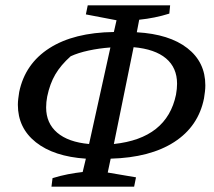

<svg xmlns="http://www.w3.org/2000/svg" viewBox="-20 -685 803 720"><path d="M173 15 177 -17Q206 -26 234.5 -31.5Q263 -37 290 -40L302 -90Q182 -98 114.5 -151.5Q47 -205 47 -292Q47 -303 48.5 -315Q50 -327 52 -340Q74 -446 165.5 -504.5Q257 -563 407 -565L417 -609L302 -631L309 -665H618L615 -634Q561 -617 502 -611L493 -564Q615 -557 682.5 -504.5Q750 -452 750 -365Q750 -353 748.5 -341Q747 -329 745 -316Q724 -211 633.5 -152.5Q543 -94 395 -90L384 -38L490 -20L483 15ZM644 -371Q644 -431 602.5 -466Q561 -501 481 -508L407 -145Q606 -166 640 -330Q644 -352 644 -371ZM153 -282Q153 -223 194.5 -187.5Q236 -152 314 -145L394 -507Q352 -504 312.5 -495.5Q273 -487 245 -474Q208 -441 187.5 -406Q167 -371 157 -323Q153 -302 153 -282Z"/></svg>

Font: Piazzolla SC Medium
Style: Italic
Weight: 500
Italic angle: -11.3°
Designer: Juan Pablo del Peral
Foundry: Huerta Tipografica
Version: Version 1.330